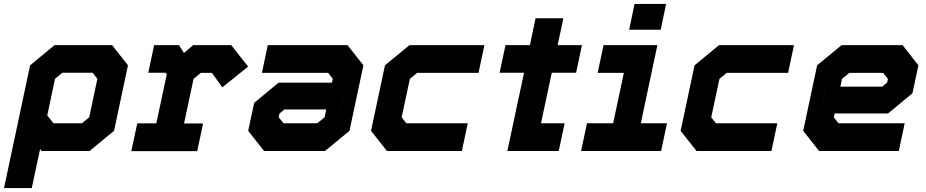

<svg xmlns="http://www.w3.org/2000/svg" viewBox="-78 -770 4722 979"><path d="M-57.5 189 75.5 -437 200.5 -540H493.5L574.5 -437L503.5 -103L378.5 0H133.5L126.5 -10L84 189ZM28.5 120H28L88.5 -164L161 -71.5H359.5L444 -140L500.5 -406L449 -470H223.5L139.5 -401ZM194.5 -141.5H340L377 -172L418.5 -368L394.5 -399H239.5L202.5 -368L163 -181.5ZM161 -71 88.5 -164 139 -401 223.5 -470H449L501 -406L444.5 -140L359.5 -71Z M591.5 0.5 622 -141H719L772.5 -391.5L766.5 -399H678L708 -540H834.5L860 -500L907 -540H1101L1187 -430.5L1055.5 -324.5L1002.5 -398.5H946L909 -368L860.5 -140.5H957.5L927.5 0.5ZM671 -71H878.5H774L846 -408L921.5 -470H1056L1090.5 -420L1056 -470H921.5L846 -408L801 -470H756H801L846.5 -408L774.5 -71H671Z M1268.5 0 1187.5 -103 1218 -245.5 1342.5 -348.5H1614.5L1619 -368L1595 -398.5H1257.5L1287.5 -540H1694L1775 -437L1704 -103L1579 0ZM1320 -69 1269 -132 1289 -225 1353 -278H1671.5L1641.5 -137L1558.5 -69ZM1320 -69H1558.5L1641.5 -137L1698.5 -403L1647 -467H1334.5H1647L1698.5 -403L1671.5 -278H1353L1289 -225L1269 -132ZM1367.5 -141.5H1540L1577 -172L1585.5 -212H1372.5L1347 -191L1343 -172Z M1895 0 1814 -103 1885 -437 2010 -540H2392L2362 -398.5H2049L2012 -368L1970 -172L1994 -141.5H2307L2277 0ZM1949.5 -70.5H2228.5H1949.5L1893 -139L1949.5 -404.5L2030.5 -470H2313.5H2030.5L1949.5 -404.5L1893 -139Z M2509 0 2594 -399H2469.5L2499.5 -540H2624L2653 -677H2794.5L2765.5 -540H2889.5L2859.5 -399H2735.5L2680.5 -141.5H2801L2771 0ZM2595 -71.5H2724V-71H2595L2680 -471H2811.5V-470.5H2680L2710.5 -614.5L2680 -471H2548L2548.5 -471.5H2680.5Z M3130 -618.5 3157.5 -750H3318.5L3291 -618.5ZM3223 -676H3222.5L3227.5 -700H3228ZM2885 0 2915 -141.5H3048.5L3103 -398.5H2969.5L2999.5 -540H3274L3189.5 -141.5H3323L3293 0ZM2963 -71H3245.5H3101.5L3186 -469.5H3047.5H3186L3101.5 -71H2963Z M3473.5 0 3392.5 -103 3463.5 -437 3588.5 -540H3970.5L3940.5 -398.5H3627.5L3590.5 -368L3548.5 -172L3572.5 -141.5H3885.5L3855.5 0ZM3528 -70.5H3807H3528L3471.5 -139L3528 -404.5L3609 -470H3892H3609L3528 -404.5L3471.5 -139Z M4524 -540 4605 -437 4574.5 -294.5 4450 -191.5H4178L4173.5 -172L4197.5 -141.5H4535L4505 0H4098.5L4017.5 -103L4088.5 -437L4213.5 -540ZM4472.5 -471 4523.5 -408 4503.5 -315 4439.5 -262H4121L4151 -403L4234 -471ZM4472.5 -471H4234L4151 -403L4094 -137L4145.5 -73H4458H4145.5L4094 -137L4121 -262H4439.5L4503.5 -315L4523.5 -408ZM4425 -398.5H4252.5L4215.5 -368L4207 -328H4420L4445.5 -349L4449.5 -368Z"/></svg>

Font: Tourney Thin Black
Style: Italic
Weight: 900
Italic angle: -12°
Version: Version 1.015